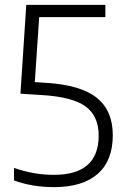

<svg xmlns="http://www.w3.org/2000/svg" viewBox="-20 -760 510 789"><path d="M202 9Q112.5 9 37.5 -18.5V-70Q118.5 -41.5 201.5 -41.5Q385.5 -41.5 385.5 -203Q385.5 -283 331.8 -322.5Q278 -362 150.5 -369.5L64 -375L88 -740H413V-689.5H141L123 -422.5L170 -419.5Q311 -411 377.2 -358.5Q443.5 -306 443.5 -204.5Q443.5 -100 381.5 -45.5Q319.5 9 202 9Z"/></svg>

Font: Encode Sans SemiCondensed SemiCondensed Light
Style: Regular
Weight: 300
Width: 4
Designer: Multiple Designers
Foundry: Impallari Type
Version: Version 3.000; ttfautohint (v1.8.3) -l 8 -r 50 -G 200 -x 14 